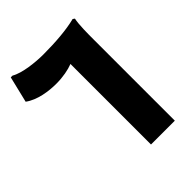

<svg xmlns="http://www.w3.org/2000/svg" viewBox="-215 -884 1003 1003"><g transform="rotate(-45 286.0 -383.0)"><path d="M484 -753C422 -737 336 -730 245 -730C189 -730 98 -739 53 -766H40L5 -621C55 -584 130 -574 185 -574C235 -574 279 -583 310 -595V0H486V-600C486 -640 486 -710 494 -746Z"/></g></svg>

Font: Kufam Arabic Latin Roman Bold
Style: Regular
Weight: 700
Designer: Wael Morcos & Artur Schmal
Version: Version 1.200;PS 001.200;hotconv 1.0.88;makeotf.lib2.5.64775